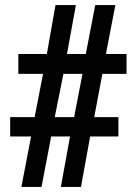

<svg xmlns="http://www.w3.org/2000/svg" viewBox="-20 -734 537 754"><path d="M64 0H143L181 -198H255L219 0H298L334 -198H445V-274H350L382 -444H477V-522H396L433 -714H354L317 -522H243L278 -714H198L164 -522H52V-444H149L116 -274H20V-198H102ZM195 -274 229 -444H304L271 -274Z"/></svg>

Font: Noto Serif Georgian Condensed Black
Style: Regular
Weight: 900
Width: 3
Designer: Monotype Design Team, Akaki Razmadze
Foundry: Google LLC
Version: Version 2.003